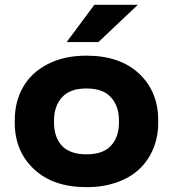

<svg xmlns="http://www.w3.org/2000/svg" viewBox="-20 -770 721 800"><path d="M41.5 -258.8V-269Q41.5 -346.7 76.2 -407.2Q110.8 -467.8 179 -502.9Q247.1 -538.1 339.8 -538.1Q480 -538.1 559.6 -463.1Q639.2 -388.2 639.2 -269V-258.8Q639.2 -200.7 619.1 -151.6Q599.1 -102.5 561.8 -66.7Q524.4 -30.8 467.5 -10.5Q410.6 9.8 340.8 9.8Q201.7 9.8 121.6 -65.2Q41.5 -140.1 41.5 -258.8ZM205.1 -269V-258.8Q205.1 -198.7 238 -162.8Q271 -127 340.8 -127Q409.7 -127 442.6 -163.1Q475.6 -199.2 475.6 -258.8V-269Q475.6 -327.6 442.4 -364.5Q409.2 -401.4 339.8 -401.4Q271.5 -401.4 238.3 -364.5Q205.1 -327.6 205.1 -269ZM257.8 -594.7 373 -750H554.2L390.1 -594.7Z"/></svg>

Font: Bert Sans Black
Style: Regular
Weight: 900
Designer: Christian Robertson, Adam Twardoch, & Cristiano Sobral
Foundry: Google
Version: Version 12.135;January 10, 2020;FontCreator 12.0.0.2547 64-b